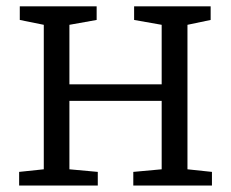

<svg xmlns="http://www.w3.org/2000/svg" viewBox="-20 -572 712 592"><path d="M39 0V-42L115 -50V-495.5L41 -510.5V-552.5H278V-510.5L194 -495.5V-312H478.5V-495.5L393.5 -510.5V-552.5H629.5V-510.5L558 -495.5V-50L633.5 -42V0H391V-42L478.5 -50V-261H194V-50L281.5 -42V0Z"/></svg>

Font: Merriweather 24pt Light
Style: Regular
Weight: 300
Designer: Eben Sorkin
Foundry: Eben Sorkin
Version: Version 2.100